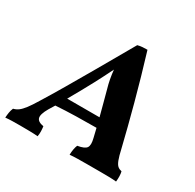

<svg xmlns="http://www.w3.org/2000/svg" viewBox="-182 -846 1030 1013"><g transform="rotate(30 333.5 -339.5)"><path d="M-32 3Q-31 -14 -28.5 -29Q-26 -44 -20 -58Q-3 -62 11 -72.5Q25 -83 41.5 -104.5Q58 -126 81 -164Q119 -225 161.5 -297.5Q204 -370 257.5 -462.5Q311 -555 380 -676Q395 -680 409 -681Q423 -682 439 -682Q482 -541 518 -407Q554 -273 580 -165Q590 -120 598.5 -98.5Q607 -77 617 -69Q627 -61 641 -58Q647 -33 643 3Q625 1 599 0.5Q573 0 548 0Q523 0 507 0Q491 0 463.5 0Q436 0 408 0.5Q380 1 360 3Q361 -34 371 -58Q414 -65 424.5 -81.5Q435 -98 425 -137Q418 -166 412 -191Q353 -191 289 -189.5Q225 -188 165 -184Q154 -166 143 -148Q118 -105 123.5 -84.5Q129 -64 165 -58Q167 -44 167.5 -28.5Q168 -13 165 3Q145 1 113 0.5Q81 0 57 0Q31 0 9 0.5Q-13 1 -32 3ZM283 -395Q243 -320 201 -247H398Q388 -285 378 -322.5Q368 -360 358 -397Q344 -444 338 -503Q324 -474 310 -447Q296 -420 283 -395Z"/></g></svg>

Font: Vollkorn
Style: Bold Italic
Weight: 700
Italic angle: -11°
Designer: Friedrich Althausen
Foundry: Friedrich Althausen
Version: Version 5.000; ttfautohint (v1.8.3)